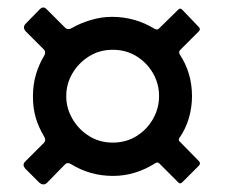

<svg xmlns="http://www.w3.org/2000/svg" viewBox="-20 -630 602 513"><path d="M282 -160Q220 -160 169 -192Q160 -197 154 -191L105 -141Q96 -133 85 -142L47 -180Q39 -190 47 -198L97 -248Q104 -255 98 -265Q83 -290 75.5 -315.5Q68 -341 68 -372Q68 -404 76 -431Q84 -458 99 -483Q103 -492 97 -498L48 -547Q40 -557 48 -566L86 -605Q96 -615 105 -605L155 -555Q161 -550 170 -554Q194 -568 222.5 -576.5Q251 -585 279 -585Q341 -585 393 -553Q401 -549 405 -554L456 -604Q461 -610 467 -604L511 -558Q517 -552 511 -546L461 -496Q457 -492 460 -485Q476 -461 484.5 -433Q493 -405 493 -373Q493 -343 484.5 -314Q476 -285 459 -261Q456 -255 460 -252L511 -200Q517 -194 512 -188L467 -143Q461 -137 456 -143L406 -193Q401 -198 395 -194Q370 -178 341.5 -169Q313 -160 282 -160ZM281 -249Q317 -249 345 -266.5Q373 -284 389 -312.5Q405 -341 405 -373Q405 -406 389 -434Q373 -462 345 -479.5Q317 -497 281 -497Q246 -497 218 -479.5Q190 -462 173.5 -434Q157 -406 157 -373Q157 -341 173.5 -312.5Q190 -284 218 -266.5Q246 -249 281 -249Z"/></svg>

Font: Libre Franklin Thin SemiBold
Style: Regular
Weight: 600
Version: Version 3.000